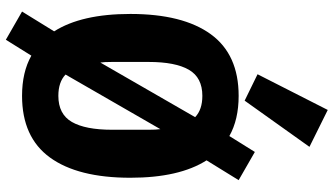

<svg xmlns="http://www.w3.org/2000/svg" viewBox="-256 -790 1113 640"><g transform="rotate(90 300.0 -470.5)"><path d="M166 -19 113 66 19 12 85 -95Q27 -186 27 -349Q27 -524 94.5 -617Q162 -710 300 -710Q379 -710 434 -679L487 -764L581 -710L515 -603Q573 -512 573 -349Q573 -174 505.5 -81Q438 12 300 12Q221 12 166 -19ZM189 -249 371 -565Q346 -589 300 -589Q239 -589 213 -544Q187 -499 187 -410V-288Q187 -262 189 -249ZM413 -288V-410Q413 -435 411 -449L229 -133Q254 -109 300 -109Q361 -109 387 -154Q413 -199 413 -288ZM316 -730 228 -773 347 -1007 470 -946Z"/></g></svg>

Font: iA Writer Mono V
Style: Regular
Weight: 400
Designer: Mike Abbink, Paul van der Laan, Pieter van Rosmalen
Foundry: Bold Monday
Version: Version 2.000